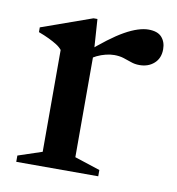

<svg xmlns="http://www.w3.org/2000/svg" viewBox="-59 -503 514 557"><g transform="rotate(10 198.0 -224.5)"><path d="M336 -444.5Q363 -444.5 375.2 -430.8Q387.5 -417 387.5 -395.5Q387.5 -369 370.5 -353.8Q353.5 -338.5 327.5 -338.5Q313.5 -338.5 302 -342.8Q290.5 -347 278.2 -350.8Q266 -354.5 251 -354.5Q239 -354.5 226 -351.2Q213 -348 200.5 -342Q188 -336 177.5 -327.5L167.5 -347.5Q197.5 -373.5 222 -392Q246.5 -410.5 267 -422Q287.5 -433.5 304.8 -439Q322 -444.5 336 -444.5ZM191 -353.5V-43L266 -18.5V0H24.5V-18.5L95 -42V-342Q88.5 -350 78.5 -356.2Q68.5 -362.5 55 -369Q41.5 -375.5 24 -382V-396L173 -449H184.5Z"/></g></svg>

Font: Newsreader 24pt Medium
Style: Regular
Weight: 500
Designer: Hugues Gentile
Foundry: Production Type
Version: Version 1.003